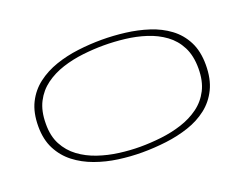

<svg xmlns="http://www.w3.org/2000/svg" viewBox="-111 -927 1469 1154"><g transform="rotate(-20 623.5 -350.0)"><path d="M622 10Q547 10 471 -0.5Q395 -11 326 -36Q257 -61 203.5 -102.5Q150 -144 118.5 -205Q87 -266 87 -350Q87 -438 118 -500Q149 -562 203 -603Q257 -644 325.5 -667.5Q394 -691 470.5 -700.5Q547 -710 622 -710Q696 -710 772.5 -700.5Q849 -691 918.5 -668.5Q988 -646 1042.5 -605.5Q1097 -565 1128.5 -503.5Q1160 -442 1160 -355Q1160 -265 1129 -201.5Q1098 -138 1044.5 -96.5Q991 -55 922 -32Q853 -9 776 0.5Q699 10 622 10ZM622 -26Q688 -26 757 -34Q826 -42 889.5 -62.5Q953 -83 1003 -119.5Q1053 -156 1082 -212.5Q1111 -269 1111 -350Q1111 -431 1082 -487.5Q1053 -544 1003 -580.5Q953 -617 889.5 -637.5Q826 -658 757 -666Q688 -674 622 -674Q557 -674 488 -666Q419 -658 356 -637.5Q293 -617 243 -580.5Q193 -544 164 -487.5Q135 -431 135 -350Q134 -272 163.5 -216.5Q193 -161 243 -124Q293 -87 356.5 -65.5Q420 -44 488.5 -35Q557 -26 622 -26Z"/></g></svg>

Font: Georama ExtraExtended ExtraLight
Style: Regular
Weight: 200
Width: 8
Designer: Jean-Baptiste Levee
Foundry: Production Type
Version: Version 1.000